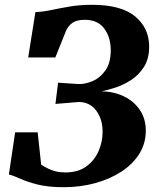

<svg xmlns="http://www.w3.org/2000/svg" viewBox="-20 -771 662 800"><path d="M245 9Q180.5 9 136.5 -2.2Q92.5 -13.5 64 -26.5Q35.5 -39.5 17 -44L43 -219.5H137L151.5 -85Q165 -76 179.8 -68.8Q194.5 -61.5 212.5 -57Q230.5 -52.5 252 -52.5Q305 -52.5 339.2 -77.2Q373.5 -102 390.5 -141Q407.5 -180 407.5 -222Q407.5 -274.5 380.8 -310.2Q354 -346 308 -346L211 -338L222 -426.5L303 -421Q331.5 -419 363.8 -432.2Q396 -445.5 418.8 -477Q441.5 -508.5 441.5 -562Q441.5 -615 414.5 -651.8Q387.5 -688.5 333 -688.5Q300 -688.5 281.8 -675.8Q263.5 -663 254 -640L210.5 -531.5H97.5L127.5 -720.5Q160 -722 195.2 -729.5Q230.5 -737 272 -744Q313.5 -751 363.5 -751Q485 -751 543.2 -702.5Q601.5 -654 601.5 -577Q601.5 -527 580.5 -493.2Q559.5 -459.5 527.5 -438.5Q495.5 -417.5 462 -406.5Q428.5 -395.5 403 -390.5Q455.5 -389.5 497.2 -369Q539 -348.5 563.2 -312Q587.5 -275.5 587.5 -226.5Q587.5 -173.5 560.5 -130.2Q533.5 -87 486 -56Q438.5 -25 376.8 -8Q315 9 245 9Z"/></svg>

Font: Merriweather 24pt Black
Style: Italic
Weight: 900
Italic angle: -7.8°
Designer: Eben Sorkin
Foundry: Eben Sorkin
Version: Version 2.101